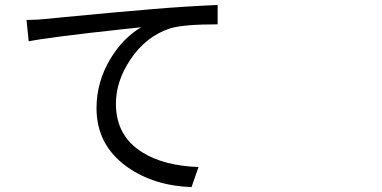

<svg xmlns="http://www.w3.org/2000/svg" viewBox="-20 -729 1540 774"><path d="M752 25.4Q599.6 19.5 493.2 -55.7Q369.1 -143.6 369.1 -293Q369.1 -399.4 425.8 -493.2Q475.6 -575.2 548.8 -619.1Q531.2 -617.2 475.6 -611.3Q178.7 -579.1 95.7 -562.5L86.9 -648.4Q139.6 -649.4 172.9 -653.3Q188.5 -655.3 241.2 -660.2Q463.9 -681.6 596.7 -692.4Q721.7 -703.1 857.4 -709V-630.9Q720.7 -630.9 668 -615.2Q569.3 -584 505.9 -489.3Q447.3 -402.3 447.3 -310.5Q447.3 -180.7 554.7 -114.3Q641.6 -60.5 780.3 -55.7Z"/></svg>

Font: Bpmf GenYo Gothic R
Style: R
Weight: 400
Foundry: But Ko
Version: Version 1.320